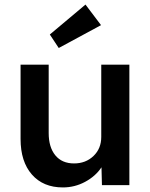

<svg xmlns="http://www.w3.org/2000/svg" viewBox="-20 -810 658 840"><path d="M255 10Q169 10 119.5 -46.5Q70 -103 70 -202V-527H193V-228Q193 -166 222 -130.5Q251 -95 304 -95Q355 -95 389 -127.5Q423 -160 423 -211V-527H546V0H426L424 -78Q398 -39 352.5 -14.5Q307 10 255 10ZM237 -600 198 -659 354 -790 422 -700Z"/></svg>

Font: Lexend Deca Medium
Style: Regular
Weight: 500
Designer: Bonnie Shaver-Troup, Thomas Jockin
Foundry: Lexend
Version: Version 1.008; ttfautohint (v1.8.4.7-5d5b)